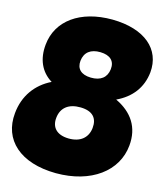

<svg xmlns="http://www.w3.org/2000/svg" viewBox="-83 -785 744 870"><g transform="rotate(10 288.5 -350.0)"><path d="M232 15C397 30 517 -45 539 -166C555 -252 519 -317 444 -361C515 -387 561 -437 575 -509C595 -618 517 -700 365 -715C214 -729 107 -664 86 -551C73 -483 92 -426 142 -389C69 -361 18 -303 3 -221C-21 -95 65 -1 232 15ZM261 -150C206 -156 182 -188 191 -233C200 -280 236 -304 292 -298C349 -292 370 -261 361 -215C352 -170 317 -144 261 -150ZM313 -439C267 -444 247 -469 254 -506C262 -546 291 -565 337 -560C382 -555 404 -531 396 -492C388 -453 359 -434 313 -439Z"/></g></svg>

Font: Fixel Text 20240404 Black
Style: Italic
Weight: 900
Width: 4
Italic angle: -10°
Designer: AlfaBravo + MacPaw
Foundry: Kyrylo Tkachov, Marchela Mozhyna, Serhii Makarenko, Maria Weinstein, Zakhar Kryvoshyya
Version: Version 1.211;Glyphs 3.2 (3225)